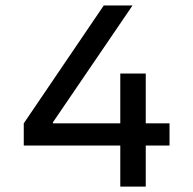

<svg xmlns="http://www.w3.org/2000/svg" viewBox="-20 -690 715 710"><path d="M424.8 -418H519V-233.9H606.9V-151.9H519V0H424.8V-151.9H67.9V-233.9L363.8 -669.9H470.2L175.8 -237.8V-233.9H424.8Z"/></svg>

Font: LT Wave Text
Style: Regular
Weight: 400
Designer: Daniel Lyons
Version: Version 2.5 (Glyphs App)